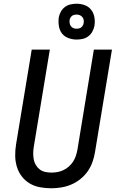

<svg xmlns="http://www.w3.org/2000/svg" viewBox="-20 -1001 640 1029"><path d="M255 8Q224 8 194 2.5Q164 -3 139 -18Q114 -33 96.5 -56Q79 -79 70.5 -107Q62 -135 61.5 -165.5Q61 -196 66 -227L150 -735H247L161 -214Q158 -196 158 -179Q158 -162 161 -146Q164 -130 172.5 -116Q181 -102 193.5 -92.5Q206 -83 222.5 -79.5Q239 -76 256 -76Q272 -76 288.5 -79Q305 -82 320.5 -89.5Q336 -97 349.5 -109Q363 -121 372.5 -136Q382 -151 387 -167Q392 -183 395 -199L483 -735H580L489 -185Q485 -159 475.5 -132.5Q466 -106 450 -83Q434 -60 411 -41.5Q388 -23 362 -12Q336 -1 308.5 3.5Q281 8 255 8ZM391 -789Q368 -789 346.5 -797Q325 -805 312 -822Q299 -839 295.5 -862Q292 -885 295 -908Q298 -924 306.5 -939Q315 -954 328.5 -964Q342 -974 358.5 -977.5Q375 -981 391 -981Q414 -981 435 -973Q456 -965 469 -948Q482 -931 486 -908Q490 -885 486 -862Q483 -846 474.5 -831Q466 -816 452.5 -806Q439 -796 423 -792.5Q407 -789 391 -789ZM390 -847Q396 -847 403 -848.5Q410 -850 415 -854Q420 -858 423.5 -864Q427 -870 428 -876Q430 -885 428.5 -894Q427 -903 421.5 -909.5Q416 -916 408 -919.5Q400 -923 391 -923Q385 -923 378 -921.5Q371 -920 366 -916Q361 -912 357.5 -906Q354 -900 353 -894Q352 -885 353.5 -876Q355 -867 360 -860.5Q365 -854 373 -850.5Q381 -847 390 -847Z"/></svg>

Font: Iosevka Custom Medium
Style: Italic
Weight: 500
Italic angle: -9°
Designer: Belleve Invis
Foundry: Belleve Invis
Version: Version 27.0.1